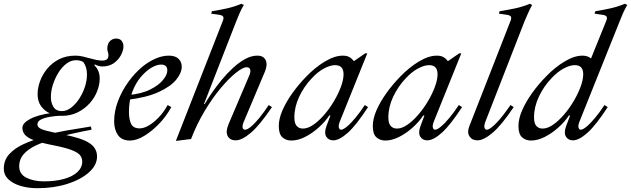

<svg xmlns="http://www.w3.org/2000/svg" viewBox="-131 -732 3323 1011"><path d="M66 259Q18 259 -22.5 247Q-63 235 -87 212Q-111 189 -111 156Q-111 112 -83 80.5Q-55 49 -7 27Q41 5 99 -10L148 3Q97 15 56.5 34.5Q16 54 -7 80.5Q-30 107 -30 143Q-30 185 8.5 204Q47 223 100 223Q159 223 205 210.5Q251 198 276.5 174Q302 150 302 119Q302 101 291.5 86.5Q281 72 248.5 59Q216 46 150 33Q88 21 52 8Q16 -5 1.5 -21Q-13 -37 -13 -59Q-13 -84 28.5 -106Q70 -128 146 -138L195 -123Q162 -122 132.5 -117Q103 -112 84.5 -102.5Q66 -93 66 -77Q66 -67 75.5 -59Q85 -51 114 -43.5Q143 -36 202 -24Q300 -5 340 21.5Q380 48 380 92Q380 138 337 176Q294 214 223 236.5Q152 259 66 259ZM147 -2 98 -18Q157 -34 220.5 -45Q284 -56 348 -66L351 -49Q302 -40 249 -28Q196 -16 147 -2ZM195 -147Q220 -147 243.5 -165Q267 -183 286 -212Q305 -241 316 -274.5Q327 -308 327 -341Q327 -378 308 -405Q293 -415 269 -415Q243 -415 219 -397Q195 -379 177 -350Q159 -321 148 -287.5Q137 -254 137 -223Q136 -194 149.5 -170.5Q163 -147 195 -147ZM196 -122Q160 -122 131 -135.5Q102 -149 84.5 -174Q67 -199 67 -236Q67 -268 79.5 -303.5Q92 -339 117.5 -370Q143 -401 180 -420Q217 -439 266 -439Q286 -439 305 -434.5Q324 -430 342 -425Q359 -420 376 -416.5Q393 -413 407 -413Q422 -413 431 -419Q440 -425 440 -442Q440 -450 437 -458Q434 -466 434 -475Q434 -502 448 -515.5Q462 -529 480 -529Q500 -529 509.5 -517Q519 -505 519 -488Q519 -466 505.5 -441Q492 -416 467.5 -399Q443 -382 408 -382Q398 -382 387.5 -385Q377 -388 368 -393L366 -388Q394 -362 394 -318Q394 -286 380.5 -251.5Q367 -217 341 -188Q315 -159 278 -140.5Q241 -122 196 -122Z M553 8Q510 8 490 -21Q470 -50 470 -93Q470 -146 490 -199Q510 -252 544 -299.5Q578 -347 619 -381Q651 -407 687 -423Q723 -439 758 -439Q792 -439 809 -422.5Q826 -406 826 -381Q826 -348 796.5 -312Q767 -276 703.5 -247Q640 -218 537 -206L540 -231Q612 -237 658.5 -260Q705 -283 727.5 -311Q750 -339 750 -361Q750 -392 717 -392Q694 -392 665.5 -375Q637 -358 610 -326Q583 -294 565.5 -248Q548 -202 548 -143Q548 -103 559.5 -79.5Q571 -56 605 -56Q626 -56 652 -71Q678 -86 704.5 -113.5Q731 -141 752 -179L771 -168Q745 -120 707 -80.5Q669 -41 628.5 -16.5Q588 8 553 8Z M795 10 1043 -624Q1049 -640 1042.5 -646.5Q1036 -653 1017 -655L981 -660L985 -673Q1030 -680 1067 -688.5Q1104 -697 1140 -712L1153 -706Q1141 -686 1131 -663.5Q1121 -641 1113 -620L943 -184H947Q962 -210 985 -243.5Q1008 -277 1036 -311Q1064 -345 1095.5 -374Q1127 -403 1159.5 -421Q1192 -439 1224 -439Q1257 -439 1268 -415Q1279 -391 1264 -355L1151 -87Q1144 -68 1147 -58.5Q1150 -49 1160 -49Q1171 -49 1191 -65.5Q1211 -82 1235 -111.5Q1259 -141 1284 -179L1301 -168Q1237 -73 1190 -33Q1143 7 1110 7Q1080 7 1068 -15.5Q1056 -38 1072 -77L1181 -333Q1190 -354 1186.5 -366Q1183 -378 1167 -378Q1148 -378 1111 -348.5Q1074 -319 1030.5 -267Q987 -215 946 -146.5Q905 -78 875 0Z M1403 8Q1375 8 1356 -9Q1337 -26 1337 -68Q1337 -107 1356.5 -151.5Q1376 -196 1408.5 -241.5Q1441 -287 1481 -328Q1528 -377 1579.5 -408Q1631 -439 1674 -439Q1696 -439 1709.5 -431Q1723 -423 1731 -411H1734L1792 -451H1803L1658 -91Q1650 -70 1653.5 -59.5Q1657 -49 1665 -49Q1676 -49 1696 -65.5Q1716 -82 1740.5 -111.5Q1765 -141 1790 -179L1807 -168Q1745 -73 1700.5 -33Q1656 7 1624 7Q1599 7 1587 -12.5Q1575 -32 1588 -68L1609 -124H1603Q1580 -90 1546.5 -60Q1513 -30 1475.5 -11Q1438 8 1403 8ZM1464 -55Q1490 -55 1519 -75Q1548 -95 1576.5 -128Q1605 -161 1628 -200Q1651 -239 1664.5 -276Q1678 -313 1678 -341Q1678 -365 1667 -377Q1656 -389 1633 -389Q1608 -389 1574.5 -371Q1541 -353 1510 -319Q1470 -277 1444.5 -223Q1419 -169 1419 -114Q1419 -82 1431.5 -68.5Q1444 -55 1464 -55Z M1898 8Q1870 8 1851 -9Q1832 -26 1832 -68Q1832 -107 1851.5 -151.5Q1871 -196 1903.5 -241.5Q1936 -287 1976 -328Q2023 -377 2074.5 -408Q2126 -439 2169 -439Q2191 -439 2204.5 -431Q2218 -423 2226 -411H2229L2287 -451H2298L2153 -91Q2145 -70 2148.5 -59.5Q2152 -49 2160 -49Q2171 -49 2191 -65.5Q2211 -82 2235.5 -111.5Q2260 -141 2285 -179L2302 -168Q2240 -73 2195.5 -33Q2151 7 2119 7Q2094 7 2082 -12.5Q2070 -32 2083 -68L2104 -124H2098Q2075 -90 2041.5 -60Q2008 -30 1970.5 -11Q1933 8 1898 8ZM1959 -55Q1985 -55 2014 -75Q2043 -95 2071.5 -128Q2100 -161 2123 -200Q2146 -239 2159.5 -276Q2173 -313 2173 -341Q2173 -365 2162 -377Q2151 -389 2128 -389Q2103 -389 2069.5 -371Q2036 -353 2005 -319Q1965 -277 1939.5 -223Q1914 -169 1914 -114Q1914 -82 1926.5 -68.5Q1939 -55 1959 -55Z M2383 7Q2355 7 2341.5 -13.5Q2328 -34 2339 -64L2558 -624Q2564 -640 2557.5 -646.5Q2551 -653 2532 -655L2496 -660L2500 -673Q2545 -680 2584 -688.5Q2623 -697 2659 -712L2671 -706Q2660 -686 2650 -663.5Q2640 -641 2631 -620L2424 -89Q2417 -68 2420.5 -58.5Q2424 -49 2432 -49Q2448 -49 2481 -82.5Q2514 -116 2557 -179L2574 -168Q2510 -73 2463 -33Q2416 7 2383 7Z M2665 8Q2637 8 2618 -9Q2599 -26 2599 -68Q2599 -107 2618.5 -151.5Q2638 -196 2670.5 -241.5Q2703 -287 2743 -328Q2790 -377 2841.5 -408Q2893 -439 2936 -439Q2951 -439 2962 -435Q2973 -431 2981 -424L3062 -624Q3068 -640 3061.5 -646.5Q3055 -653 3035 -655L3000 -660L3004 -673Q3048 -680 3085.5 -688.5Q3123 -697 3159 -712L3172 -706Q3160 -686 3150 -663.5Q3140 -641 3132 -620L2920 -91Q2912 -70 2915.5 -59.5Q2919 -49 2927 -49Q2938 -49 2958 -65.5Q2978 -82 3002.5 -111.5Q3027 -141 3052 -179L3069 -168Q3007 -73 2962.5 -33Q2918 7 2886 7Q2861 7 2849 -12.5Q2837 -32 2850 -68L2871 -124H2865Q2842 -90 2808.5 -60Q2775 -30 2737.5 -11Q2700 8 2665 8ZM2726 -55Q2752 -55 2781 -75Q2810 -95 2838.5 -128Q2867 -161 2890 -200Q2913 -239 2926.5 -276Q2940 -313 2940 -341Q2940 -365 2929 -377Q2918 -389 2895 -389Q2870 -389 2836.5 -371Q2803 -353 2772 -319Q2732 -277 2706.5 -223Q2681 -169 2681 -114Q2681 -82 2693.5 -68.5Q2706 -55 2726 -55Z"/></svg>

Font: Ibarra Real Nova Medium
Style: Italic
Weight: 500
Italic angle: -22°
Designer: Jose Maria Ribagorda & Octavio Pardo
Foundry: Octavio Pardo
Version: Version 2.000